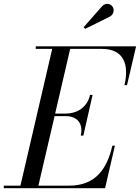

<svg xmlns="http://www.w3.org/2000/svg" viewBox="-65 -995 740 1015"><path d="M518 -908.5C534 -918 541 -941 531.5 -957.5C522 -974 496.5 -983.5 475.5 -963L377 -851L385.5 -842.5ZM283 -381C340 -381 377 -345 362 -278H375.5L424.5 -493H411C396 -426 340 -394.5 283 -394.5H226.5L306 -736.5H474C591 -736.5 618 -652 593 -545H606.5L654.5 -750H124V-736.5H211L43 -13.5H-45V0H490.5L542.5 -225H529C500 -98 437 -13.5 300 -13.5H138L223.5 -381Z"/></svg>

Font: Bodoni* 16pt
Style: Italic
Weight: 400
Italic angle: -13°
Version: Version 2.3